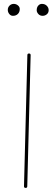

<svg xmlns="http://www.w3.org/2000/svg" viewBox="-20 -944 272 973"><path d="M109.9 8.3Q101.6 8.3 101.6 0L118.7 -664.6Q118.7 -672.9 127 -672.9Q135.3 -672.9 135.3 -664.6L118.2 0Q118.2 8.3 109.9 8.3ZM226.6 -892.6Q226.6 -879.4 217.3 -871.6Q208 -863.8 195.8 -863.8Q182.6 -863.8 174.3 -873Q166 -882.3 166 -892.1Q166 -906.7 173.8 -915.5Q181.6 -924.3 192.4 -924.3Q207.5 -924.3 217 -914.8Q226.6 -905.3 226.6 -892.6ZM80.1 -898.4Q80.1 -882.8 70.6 -873.3Q61 -863.8 45.4 -863.8Q34.7 -863.8 27.1 -873Q19.5 -882.3 19.5 -894Q19.5 -906.7 28.3 -915.5Q37.1 -924.3 49.8 -924.3Q61.5 -924.3 70.8 -916.7Q80.1 -909.2 80.1 -898.4Z"/></svg>

Font: Mikhak-DS1-FD Thin
Style: Regular
Weight: 100
Designer: Amin Abedi
Version: Version 3.2